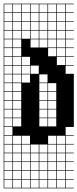

<svg xmlns="http://www.w3.org/2000/svg" viewBox="-20 -785 421 1043"><path d="M0 238.1V-765.1H381V-761.9H336.5V-717.5H381V-714.3H336.5V-669.8H381V-666.7H336.5V-622.2H381V-619H336.5V-574.6H381V-571.4H336.5V-527H381V-523.8H336.5V-479.4H381V-476.2H336.5V-431.7H381V-428.6H336.5V-384.1H381V-95.2H336.5V-50.8H381V-47.6H336.5V-3.2H381V0H336.5V44.4H381V47.6H336.5V92.1H381V95.2H336.5V139.7H381V142.9H336.5V187.3H381V190.5H336.5V234.9H381V238.1ZM288.9 -717.5H333.3V-761.9H288.9ZM50.8 -717.5H95.2V-761.9H50.8ZM193.7 -717.5H238.1V-761.9H193.7ZM146 -717.5H190.5V-761.9H146ZM98.4 -717.5H142.9V-761.9H98.4ZM241.3 -717.5H285.7V-761.9H241.3ZM3.2 -717.5H47.6V-761.9H3.2ZM288.9 -669.8H333.3V-714.3H288.9ZM50.8 -669.8H95.2V-714.3H50.8ZM98.4 -669.8H142.9V-714.3H98.4ZM146 -669.8H190.5V-714.3H146ZM241.3 -669.8H285.7V-714.3H241.3ZM3.2 -669.8H47.6V-714.3H3.2ZM193.7 -669.8H238.1V-714.3H193.7ZM193.7 -622.2H238.1V-666.7H193.7ZM3.2 -622.2H47.6V-666.7H3.2ZM241.3 -622.2H285.7V-666.7H241.3ZM146 -622.2H190.5V-666.7H146ZM98.4 -622.2H142.9V-666.7H98.4ZM288.9 -622.2H333.3V-666.7H288.9ZM50.8 -622.2H95.2V-666.7H50.8ZM3.2 -574.6H47.6V-619H3.2ZM193.7 -574.6H238.1V-619H193.7ZM146 -574.6H190.5V-619H146ZM241.3 -574.6H285.7V-619H241.3ZM98.4 -574.6H142.9V-619H98.4ZM288.9 -574.6H333.3V-619H288.9ZM50.8 -574.6H95.2V-619H50.8ZM3.2 -527H47.6V-571.4H3.2ZM193.7 -527H238.1V-571.4H193.7ZM146 -527H190.5V-571.4H146ZM241.3 -527H285.7V-571.4H241.3ZM288.9 -527H333.3V-571.4H288.9ZM50.8 -527H95.2V-571.4H50.8ZM3.2 -479.4H47.6V-523.8H3.2ZM241.3 -479.4H285.7V-523.8H241.3ZM288.9 -479.4H333.3V-523.8H288.9ZM50.8 -479.4H95.2V-523.8H50.8ZM50.8 -431.7H95.2V-476.2H50.8ZM3.2 -431.7H47.6V-476.2H3.2ZM288.9 -431.7H333.3V-476.2H288.9ZM98.4 -431.7H142.9V-476.2H98.4ZM50.8 -384.1H95.2V-428.6H50.8ZM98.4 -384.1H142.9V-428.6H98.4ZM3.2 -384.1H47.6V-428.6H3.2ZM146 -384.1H190.5V-428.6H146ZM98.4 -336.5H142.9V-381H98.4ZM3.2 -336.5H47.6V-381H3.2ZM193.7 -336.5H238.1V-381H193.7ZM50.8 -336.5H95.2V-381H50.8ZM50.8 -288.9H95.2V-333.3H50.8ZM241.3 -288.9H285.7V-333.3H241.3ZM3.2 -288.9H47.6V-333.3H3.2ZM193.7 -288.9H238.1V-333.3H193.7ZM50.8 -241.3H95.2V-285.7H50.8ZM241.3 -241.3H285.7V-285.7H241.3ZM3.2 -241.3H47.6V-285.7H3.2ZM193.7 -241.3H238.1V-285.7H193.7ZM241.3 -193.7H285.7V-238.1H241.3ZM50.8 -193.7H95.2V-238.1H50.8ZM3.2 -193.7H47.6V-238.1H3.2ZM193.7 -193.7H238.1V-238.1H193.7ZM241.3 -146H285.7V-190.5H241.3ZM50.8 -146H95.2V-190.5H50.8ZM3.2 -146H47.6V-190.5H3.2ZM193.7 -146H238.1V-190.5H193.7ZM241.3 -98.4H285.7V-142.9H241.3ZM50.8 -98.4H95.2V-142.9H50.8ZM3.2 -98.4H47.6V-142.9H3.2ZM193.7 -98.4H238.1V-142.9H193.7ZM47.6 -95.2H3.2V-50.8H47.6ZM98.4 -3.2H142.9V-47.6H98.4ZM3.2 -3.2H47.6V-47.6H3.2ZM288.9 -3.2H333.3V-47.6H288.9ZM241.3 -3.2H285.7V-47.6H241.3ZM50.8 -3.2H95.2V-47.6H50.8ZM146 44.4H190.5V0H146ZM193.7 44.4H238.1V0H193.7ZM3.2 44.4H47.6V0H3.2ZM241.3 44.4H285.7V0H241.3ZM98.4 44.4H142.9V0H98.4ZM288.9 44.4H333.3V0H288.9ZM50.8 44.4H95.2V0H50.8ZM193.7 92.1H238.1V47.6H193.7ZM3.2 92.1H47.6V47.6H3.2ZM146 92.1H190.5V47.6H146ZM241.3 92.1H285.7V47.6H241.3ZM98.4 92.1H142.9V47.6H98.4ZM288.9 92.1H333.3V47.6H288.9ZM50.8 92.1H95.2V47.6H50.8ZM193.7 139.7H238.1V95.2H193.7ZM3.2 139.7H47.6V95.2H3.2ZM146 139.7H190.5V95.2H146ZM241.3 139.7H285.7V95.2H241.3ZM98.4 139.7H142.9V95.2H98.4ZM50.8 139.7H95.2V95.2H50.8ZM288.9 139.7H333.3V95.2H288.9ZM146 187.3H190.5V142.9H146ZM288.9 187.3H333.3V142.9H288.9ZM50.8 187.3H95.2V142.9H50.8ZM98.4 187.3H142.9V142.9H98.4ZM241.3 187.3H285.7V142.9H241.3ZM193.7 187.3H238.1V142.9H193.7ZM3.2 187.3H47.6V142.9H3.2ZM288.9 234.9H333.3V190.5H288.9ZM50.8 234.9H95.2V190.5H50.8ZM241.3 234.9H285.7V190.5H241.3ZM146 234.9H190.5V190.5H146ZM193.7 234.9H238.1V190.5H193.7ZM3.2 234.9H47.6V190.5H3.2ZM98.4 234.9H142.9V190.5H98.4Z"/></svg>

Font: Jacquard 12 Charted
Style: Regular
Weight: 400
Designer: Sarah Cadigan-Fried
Version: Version 1.000